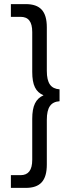

<svg xmlns="http://www.w3.org/2000/svg" viewBox="-20 -794 351 935"><path d="M105 121C176 121 208 86 208 7V-210C208 -272 228 -298 270 -301V-359C228 -362 208 -388 208 -449V-661C208 -739 176 -774 105 -774H33V-712H80C118 -712 137 -689 137 -638V-444C137 -379 154 -346 192 -330C154 -313 137 -279 137 -215V-16C137 35 118 59 80 59H33V121Z"/></svg>

Font: Arthouse Owned
Style: Regular
Weight: 400
Designer: Jeremy Tribby
Foundry: Tribby Type
Version: Version 1.000;PS 001.000;hotconv 1.0.88;makeotf.lib2.5.64775